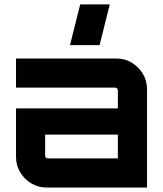

<svg xmlns="http://www.w3.org/2000/svg" viewBox="-20 -843 734 863"><path d="M189.5 0Q151.9 0 120.5 -18.9Q89.1 -37.8 70.6 -69Q52 -100.1 52 -137.5V-355.8H509.7V-436.9Q509.7 -441.9 506.1 -445.5Q502.5 -449.1 497.6 -449.1H52V-580H503.1Q541.5 -580 572.6 -561.2Q603.6 -542.3 622.3 -511Q640.9 -479.6 640.9 -442.5V0ZM195.1 -130.9H509.7V-238H182.9V-143.1Q182.9 -138.1 186.5 -134.5Q190.1 -130.9 195.1 -130.9ZM294.5 -640 340.5 -823.1H473.3L427.6 -640Z"/></svg>

Font: Orbitron
Style: Regular
Weight: 400
Designer: Matt McInerney
Foundry: The League of Moveable Type
Version: Version 2.001